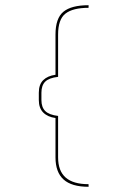

<svg xmlns="http://www.w3.org/2000/svg" viewBox="-20 -728 495 737"><path d="M320 -11Q255 -11 224 -39Q193 -67 193 -124V-275Q163 -279 146 -296Q129 -313 129 -344V-372Q129 -404 146 -420.5Q163 -437 193 -441V-595Q193 -658 223.5 -683Q254 -708 320 -708V-698Q260 -698 231.5 -676Q203 -654 203 -595V-433Q168 -429 153.5 -414.5Q139 -400 139 -372V-344Q139 -316 154 -301.5Q169 -287 203 -283V-124Q203 -72 232 -46.5Q261 -21 320 -21Z"/></svg>

Font: Bungee Hairline
Style: Regular
Weight: 400
Designer: David Jonathan Ross
Foundry: David Jonathan Ross
Version: Version 1.000;PS 1.0;hotconv 1.0.72;makeotf.lib2.5.5900